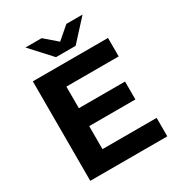

<svg xmlns="http://www.w3.org/2000/svg" viewBox="-208 -1036 1086 1170"><g transform="rotate(-30 335.5 -450.5)"><path d="M417 -757 549 -901H435L348 -826L261 -901H147L279 -757ZM244 -130V-292H569V-418H244V-570H612V-700H83V0H625V-130Z"/></g></svg>

Font: AWKNG-Font
Style: Bold
Weight: 700
Designer: Awakening Church
Foundry: Awakening Church
Version: Version 1.700;PS 001.700;hotconv 1.0.88;makeotf.lib2.5.64775